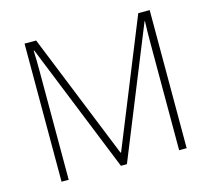

<svg xmlns="http://www.w3.org/2000/svg" viewBox="-102 -887 1056 959"><g transform="rotate(-15 425.5 -408.0)"><path d="M409 -51 140 -719H137Q138 -693 138.5 -668Q139 -643 139 -614V-51H102V-765H162L424 -115H427L690 -765H749V-51H710V-620Q710 -642 710.5 -667Q711 -692 712 -718H710L440 -51Z"/></g></svg>

Font: Noto Sans Tamil UI ExtraLight
Style: Regular
Weight: 200
Designer: Jelle Bosma - Monotype Design Team
Foundry: Monotype Imaging Inc.
Version: Version 2.004; ttfautohint (v1.8.4.7-5d5b)